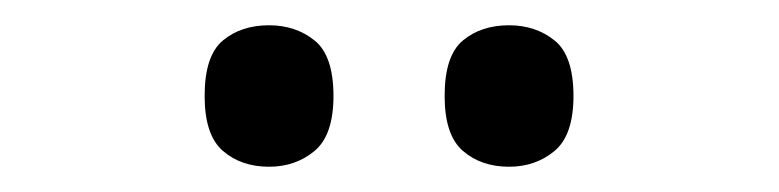

<svg xmlns="http://www.w3.org/2000/svg" viewBox="-20 -764 617 152"><path d="M383 -632Q361 -632 346.5 -644.5Q332 -657 332 -688Q332 -720 346.5 -732Q361 -744 383 -744Q404 -744 419 -732Q434 -720 434 -688Q434 -657 419 -644.5Q404 -632 383 -632ZM193 -632Q171 -632 156.5 -644.5Q142 -657 142 -688Q142 -720 156.5 -732Q171 -744 193 -744Q214 -744 229 -732Q244 -720 244 -688Q244 -657 229 -644.5Q214 -632 193 -632Z"/></svg>

Font: Noto Serif Gurmukhi
Style: Regular
Weight: 400
Designer: Vaibhav Singh and the Monotype Design Team
Foundry: Monotype Imaging Inc.
Version: Version 2.003